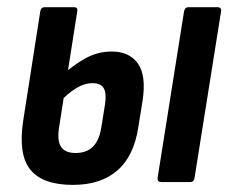

<svg xmlns="http://www.w3.org/2000/svg" viewBox="-20 -512 642 540"><path d="M185.3 8Q99.6 8 65.1 -35.1Q30.7 -78.1 45.3 -173L93.3 -480.2Q95.3 -491.7 105.7 -491.7H188.7Q199.3 -491.7 197.3 -480.2L146.1 -153.5Q140.3 -117 151.5 -99.4Q162.8 -81.7 192.6 -81.7Q223.1 -81.7 241.1 -99.2Q259 -116.6 264.8 -152.9L275.6 -220Q279.9 -250.9 271.3 -264.5Q262.8 -278.1 240.8 -278.1Q216.9 -278.1 193.2 -263.3Q169.4 -248.4 147.9 -224.8L159.1 -304Q187 -329.5 221 -348.3Q255 -367.1 294.3 -367.1Q343.7 -367.1 367.8 -333.4Q391.9 -299.7 380.9 -227.9L368.9 -153.7Q356.5 -72.5 309.7 -32.3Q263 8 185.3 8ZM433.6 0Q421.9 0 423.2 -11.4L497.6 -479.8Q500 -491.7 509.6 -491.7H591.7Q603.5 -491.7 601.7 -479.8L527.1 -11.4Q525.3 0 515.7 0Z"/></svg>

Font: Sofia Sans Condensed
Style: Italic
Weight: 400
Italic angle: -9°
Designer: Botio Nikoltchev, Ani Petrova
Foundry: lettersoup
Version: Version 4.101